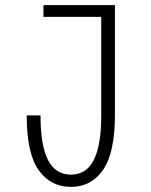

<svg xmlns="http://www.w3.org/2000/svg" viewBox="-20 -720 590 751"><path d="M257.5 11Q178 11 131.2 -54.5Q84.5 -120 84.5 -268.5H138.5Q138.5 -151 167.8 -94Q197 -37 257.5 -37Q318.5 -37 347.2 -95Q376 -153 376 -268V-654H150V-700H429.5V-269.5Q429.5 -123.5 383.5 -56.2Q337.5 11 257.5 11Z"/></svg>

Font: Trispace SemiCondensed ExtraLight
Style: Regular
Weight: 200
Width: 4
Designer: Tyler Finck
Foundry: Etcetera Type Company
Version: Version 1.210; ttfautohint (v1.8.3)